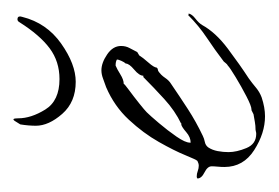

<svg xmlns="http://www.w3.org/2000/svg" viewBox="-84 -323 412 284"><g transform="rotate(-90 122.0 -181.0)"><path d="M92 5Q67 5 42 -11Q17 -27 17 -55Q17 -60 17.5 -65Q18 -70 18 -74Q18 -80 9 -84.5Q0 -89 0 -95Q1 -96 3 -96Q7 -96 11 -94.5Q15 -93 19 -93Q22 -93 26 -95Q28 -97 34.5 -113Q41 -129 54 -152Q67 -175 87 -196.5Q107 -218 135 -230Q141 -232 147.5 -234.5Q154 -237 160 -237Q171 -237 183.5 -228.5Q196 -220 196 -208Q196 -201 193 -195.5Q190 -190 187 -184L182 -181Q179 -176 171.5 -167.5Q164 -159 164 -155Q164 -155 163.5 -155Q163 -155 163 -154L159 -153Q153 -149 149 -143Q145 -137 140 -134Q121 -121 102.5 -109Q84 -97 63 -87Q59 -85 54 -84Q49 -83 46 -79Q42 -73 40.5 -65Q39 -57 39 -49Q39 -37 45 -22.5Q51 -8 66 -8Q68 -8 69.5 -8.5Q71 -9 72 -9Q78 -9 83.5 -10Q89 -11 95 -12L101 -15H102Q107 -15 121.5 -22.5Q136 -30 150 -38.5Q164 -47 167 -50Q169 -51 170.5 -53Q172 -55 173 -56Q190 -69 208 -81Q226 -93 242 -109V-108H244Q243 -103 236.5 -98Q230 -93 227 -88Q216 -68 192 -50Q168 -32 148 -19Q141 -14 134.5 -8.5Q128 -3 120 0Q105 5 92 5ZM53 -105Q61 -105 68.5 -111.5Q76 -118 80 -119L81 -118V-119Q100 -128 117.5 -144Q135 -160 150 -175H152Q152 -181 161 -188.5Q170 -196 170 -201Q172 -203 174 -207.5Q176 -212 176 -214Q173 -216 167 -216Q162 -214 154 -209Q146 -204 140 -204Q140 -203 130.5 -196Q121 -189 111 -181Q101 -173 98 -170Q93 -165 82 -152Q71 -139 62 -126Q53 -113 53 -106ZM143 -275Q113 -275 95.5 -295Q78 -315 78 -334Q78 -339 78.5 -345Q79 -351 80 -357Q81 -359 85 -365Q89 -371 89 -360Q89 -341 102 -320Q115 -299 147 -299Q173 -299 192.5 -313.5Q212 -328 231 -358Q233 -362 237 -361Q241 -360 239 -354Q230 -318 199.5 -296.5Q169 -275 143 -275Z"/></g></svg>

Font: Qwitcher Grypen
Style: Regular
Weight: 400
Designer: Robert E. Leuschke
Foundry: Robert E. Leuschke
Version: Version 1.100; ttfautohint (v1.8.3)